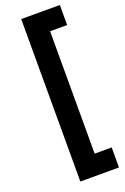

<svg xmlns="http://www.w3.org/2000/svg" viewBox="-191 -914 746 1144"><g transform="rotate(-20 182.0 -342.0)"><path d="M107 -857H244V173H107ZM150 -857H352V-730H150ZM150 46H352V173H150Z"/></g></svg>

Font: BioRhyme ExtraBold ExtraBold
Style: Regular
Weight: 800
Version: Version 1.600;gftools[0.9.33]